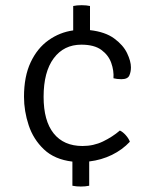

<svg xmlns="http://www.w3.org/2000/svg" viewBox="-20 -676 580 720"><path d="M283 23.5Q276 23.5 267 22.8Q258 22 251.5 20.5V-70Q184.5 -78 144.8 -115.8Q105 -153.5 87.5 -206.5Q70 -259.5 70 -313Q70 -389.5 95 -442.5Q120 -495.5 162 -525.2Q204 -555 254.5 -562V-653.5Q268 -656.5 286 -656.5Q304.5 -656.5 317.5 -653.5V-563Q374.5 -556.5 408.2 -531.8Q442 -507 456.5 -476.8Q471 -446.5 471 -423.5Q471 -406 464.8 -392.5Q458.5 -379 435 -379Q426 -379 419 -380Q412 -381 405.5 -382.5Q407.5 -411 397.2 -440Q387 -469 360.2 -488.8Q333.5 -508.5 285 -508.5Q219.5 -508.5 181.5 -457.5Q143.5 -406.5 143.5 -313Q143.5 -223 181.2 -175.8Q219 -128.5 289.5 -128.5Q331 -128.5 366.2 -145.5Q401.5 -162.5 429.5 -186.5Q440.5 -181.5 451.5 -169.2Q462.5 -157 467 -144.5Q439 -114.5 399.8 -95.2Q360.5 -76 314.5 -70.5V20.5Q308 22 299 22.8Q290 23.5 283 23.5Z"/></svg>

Font: Signika Negative SC Light
Style: Regular
Weight: 300
Designer: Anna Giedryś
Foundry: Anna Giedryś
Version: Version 2.000; ttfautohint (v1.8.3) -l 8 -r 50 -G 200 -x 9 -